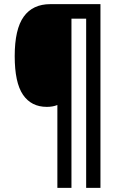

<svg xmlns="http://www.w3.org/2000/svg" viewBox="-20 -780 582 927"><path d="M465 127H396V-690H325V127H257V-273Q235 -264 206 -264Q131 -264 91 -322.5Q51 -381 51 -509Q51 -639 94.5 -699.5Q138 -760 223 -760H465Z"/></svg>

Font: Noto Sans Condensed SemiBold
Style: Regular
Weight: 600
Width: 3
Designer: Monotype Design Team
Foundry: Monotype Imaging Inc.
Version: Version 2.013; ttfautohint (v1.8.4.7-5d5b)